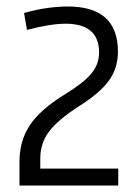

<svg xmlns="http://www.w3.org/2000/svg" viewBox="-20 -872 429 591"><path d="M40 -375Q40 -439 72.5 -487.5Q105 -536 182 -583Q239 -618 262 -646.5Q285 -675 285 -710Q285 -799 182 -799Q136 -799 63 -780L54 -832Q93 -843 126.5 -847.5Q160 -852 189 -852Q343 -852 343 -713Q343 -662 315 -623.5Q287 -585 220 -543Q157 -502 130.5 -466.5Q104 -431 104 -384V-353H344V-301H40Z"/></svg>

Font: Encode Sans Narrow
Style: Light
Weight: 300
Designer: Pablo Impallari, Andres Torresi
Foundry: Pablo Impallari, Andres Torresi
Version: Version 1.000; ttfautohint (v1.00) -l 8 -r 50 -G 200 -x 14 -